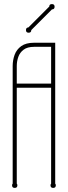

<svg xmlns="http://www.w3.org/2000/svg" viewBox="-20 -909 332 939"><path d="M250 -11Q253 -8 253 -3Q253 10 240 10Q227 10 227 -3Q227 -8 230 -11V-480H62V-11Q65 -8 65 -3Q65 10 52 10Q39 10 39 -3Q39 -8 42 -11V-586Q42 -615 51.5 -641Q61 -667 84 -683.5Q107 -700 147 -700H250ZM230 -500V-680H147Q114 -680 95.5 -666Q77 -652 69.5 -630.5Q62 -609 62 -586V-500ZM133 -762Q133 -749 120 -749Q107 -749 107 -762Q107 -774 119 -775L221 -877Q221 -889 234 -889Q247 -889 247 -876Q247 -863 234 -863Z"/></svg>

Font: Wire One
Style: Regular
Weight: 400
Designer: Alexei Vanyashin, Gayaneh Bagdasaryan
Foundry: Cyreal
Version: Version 1.102; ttfautohint (v1.8.3)